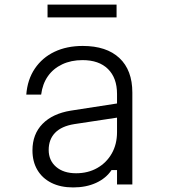

<svg xmlns="http://www.w3.org/2000/svg" viewBox="-20 -807 740 840"><path d="M503 -356V-294L305 -264Q249 -255 221 -226Q193 -197 193 -151Q193 -105 225.5 -77Q258 -49 313 -49Q365 -49 405.5 -72Q446 -95 469 -135.5Q492 -176 492 -229V-396Q492 -466 452.5 -505Q413 -544 341 -544Q291 -544 252 -525.5Q213 -507 189.5 -473.5Q166 -440 160 -393H95Q100 -459 132.5 -507Q165 -555 218.5 -580.5Q272 -606 342 -606Q446 -606 502.5 -553Q559 -500 559 -402V0H492V-63H468Q444 -27 400.5 -7Q357 13 300 13Q245 13 205 -7Q165 -27 143.5 -63.5Q122 -100 122 -149Q122 -220 166 -265Q210 -310 290 -323ZM188 -731V-787H490V-731Z"/></svg>

Font: Martian Mono SemiExpanded ExtraLight
Style: Regular
Weight: 250
Monospace: yes
Version: Version 0.930